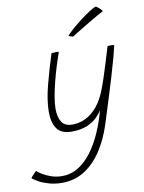

<svg xmlns="http://www.w3.org/2000/svg" viewBox="-201 -790 844 1126"><g transform="rotate(-10 221.0 -227.0)"><path d="M76.5 264.5Q34.5 264.5 -0.5 254.5Q-35.5 244.5 -60.2 230.8Q-85 217 -97 206Q-95.5 203.5 -91.5 199Q-87.5 194.5 -82.2 189Q-77 183.5 -71.8 178Q-66.5 172.5 -62.5 169Q-55 177 -33.8 190.5Q-12.5 204 18 214.8Q48.5 225.5 83 225.5Q136.5 225.5 181 197.8Q225.5 170 261 122Q296.5 74 323.5 12.5Q350.5 -49 368.5 -117Q358 -98.5 335.8 -76Q313.5 -53.5 276.2 -37.5Q239 -21.5 183.5 -21.5Q122.5 -21.5 96.8 -57.8Q71 -94 71 -157Q71 -226 94.2 -315.2Q117.5 -404.5 146.5 -495Q151 -496 159 -496.2Q167 -496.5 174.5 -496.5Q180 -496.5 184 -496.5Q188 -496.5 190 -495.5Q177.5 -460.5 164 -417Q150.5 -373.5 139 -328.2Q127.5 -283 120.2 -241.5Q113 -200 113 -168.5Q113 -122 131 -91.8Q149 -61.5 196 -61.5Q236.5 -61.5 274.2 -79.8Q312 -98 344.2 -136.8Q376.5 -175.5 399.5 -237Q410.5 -265.5 423.5 -305Q436.5 -344.5 448.2 -382.8Q460 -421 468 -448Q476 -475 477 -478.5Q481 -479.5 486.5 -479.8Q492 -480 497.5 -480Q512.5 -480 517 -478Q511 -451 499.5 -407.5Q486 -357.5 466.8 -293.8Q447.5 -230 426 -161.2Q404.5 -92.5 384 -28Q357.5 55 314.5 121.2Q271.5 187.5 212.2 226Q153 264.5 76.5 264.5ZM448.5 -719Q455 -716.5 462 -711Q469 -705.5 475.5 -698.8Q482 -692 486 -685.5Q478.5 -682.5 458.5 -671.2Q438.5 -660 412.5 -644.5Q386.5 -629 360.5 -613.5Q334.5 -598 314.8 -585.8Q295 -573.5 288 -568.5Q285.5 -569.5 281.8 -570.5Q278 -571.5 274.2 -572.8Q270.5 -574 267.2 -575.5Q264 -577 262 -578Q272.5 -591 297 -612.8Q321.5 -634.5 351 -657.2Q380.5 -680 407 -697.2Q433.5 -714.5 448.5 -719Z"/></g></svg>

Font: Grandstander Thin
Style: Italic
Weight: 100
Italic angle: -15°
Designer: Tyler Finck
Foundry: Etcetera Type Co
Version: Version 1.200